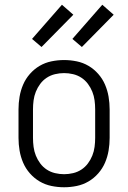

<svg xmlns="http://www.w3.org/2000/svg" viewBox="-20 -781 540 809"><path d="M250 8Q223 8 196.5 2.5Q170 -3 147 -16.5Q124 -30 106 -50.5Q88 -71 77.5 -95.5Q67 -120 62.5 -146.5Q58 -173 58 -200V-320Q58 -347 62.5 -373.5Q67 -400 77.5 -424.5Q88 -449 106 -469.5Q124 -490 147 -503.5Q170 -517 196.5 -522.5Q223 -528 250 -528Q277 -528 303.5 -522.5Q330 -517 353 -503.5Q376 -490 394 -469.5Q412 -449 422.5 -424.5Q433 -400 437.5 -373.5Q442 -347 442 -320V-200Q442 -173 437.5 -146.5Q433 -120 422.5 -95.5Q412 -71 394 -50.5Q376 -30 353 -16.5Q330 -3 303.5 2.5Q277 8 250 8ZM250 -47Q269 -47 288 -51.5Q307 -56 323 -66.5Q339 -77 350.5 -92.5Q362 -108 369 -125.5Q376 -143 378.5 -162Q381 -181 381 -200V-320Q381 -339 378.5 -358Q376 -377 369 -394.5Q362 -412 350.5 -427.5Q339 -443 323 -453.5Q307 -464 288 -468.5Q269 -473 250 -473Q231 -473 212 -468.5Q193 -464 177 -453.5Q161 -443 149.5 -427.5Q138 -412 131 -394.5Q124 -377 121.5 -358Q119 -339 119 -320V-200Q119 -181 121.5 -162Q124 -143 131 -125.5Q138 -108 149.5 -92.5Q161 -77 177 -66.5Q193 -56 212 -51.5Q231 -47 250 -47ZM325 -583 285 -617 411 -761 459 -719ZM155 -583 115 -617 241 -761 289 -719Z"/></svg>

Font: Iosevka SS04 Light
Style: Regular
Weight: 300
Monospace: yes
Designer: Belleve Invis
Foundry: Belleve Invis
Version: Version 19.0.0; ttfautohint (v1.8.4)